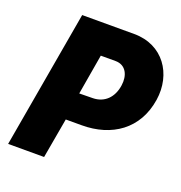

<svg xmlns="http://www.w3.org/2000/svg" viewBox="-127 -809 866 918"><g transform="rotate(20 306.0 -350.0)"><path d="M14 0H197L233 -204H314C466 -204 585 -284 609 -441C630 -578 548 -700 401 -700H136ZM251 -343 286 -548H361C415 -548 436 -500 428 -448C419 -385 379 -345 320 -344Z"/></g></svg>

Font: Fixel Text 20240404 ExtraBold
Style: Italic
Weight: 800
Width: 4
Italic angle: -10°
Designer: AlfaBravo + MacPaw
Foundry: Kyrylo Tkachov, Marchela Mozhyna, Serhii Makarenko, Maria Weinstein, Zakhar Kryvoshyya
Version: Version 1.211;Glyphs 3.2 (3225)